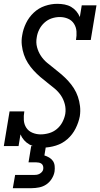

<svg xmlns="http://www.w3.org/2000/svg" viewBox="-20 -763 524 1003"><path d="M206 8Q186 8 168 4.5Q150 1 134 -8Q118 -17 106 -30.5Q94 -44 87 -61L77 0H0L30 -181H107Q103 -158 104.5 -135.5Q106 -113 117.5 -95.5Q129 -78 149.5 -69.5Q170 -61 192 -61Q214 -61 236.5 -67.5Q259 -74 277 -89Q295 -104 306 -125Q317 -146 321 -168Q325 -194 318.5 -219Q312 -244 298.5 -264Q285 -284 266 -300Q247 -316 228 -330.5Q209 -345 190.5 -361Q172 -377 155.5 -395Q139 -413 126 -433.5Q113 -454 105 -477.5Q97 -501 94 -527Q91 -553 96 -579Q101 -611 116 -642Q131 -673 156.5 -697Q182 -721 214.5 -732Q247 -743 279 -743Q299 -743 317.5 -739.5Q336 -736 351.5 -727Q367 -718 378.5 -704.5Q390 -691 397 -674L407 -735H484L454 -554H377Q381 -577 379.5 -599Q378 -621 366.5 -639Q355 -657 335 -665.5Q315 -674 292 -674Q271 -674 250 -667Q229 -660 212 -644.5Q195 -629 185 -609Q175 -589 172 -568Q167 -541 173.5 -516.5Q180 -492 193.5 -471.5Q207 -451 225.5 -435.5Q244 -420 263.5 -405Q283 -390 301.5 -374Q320 -358 336.5 -340Q353 -322 366 -301.5Q379 -281 387 -257.5Q395 -234 398 -208.5Q401 -183 397 -156Q391 -124 375 -92Q359 -60 332.5 -36.5Q306 -13 272 -2.5Q238 8 206 8ZM47 220 59 151H157Q164 151 171.5 150Q179 149 186.5 145Q194 141 199.5 134.5Q205 128 206 120Q207 112 205 104.5Q203 97 197 92.5Q191 88 183.5 86.5Q176 85 168 85H129L143 0H220L212 49Q225 53 237 60Q249 67 256.5 78Q264 89 265.5 103.5Q267 118 265 133Q262 152 250.5 170.5Q239 189 222 200.5Q205 212 184.5 216Q164 220 145 220Z"/></svg>

Font: Iosevka QP
Style: Italic
Weight: 400
Italic angle: -9°
Designer: Belleve Invis
Foundry: Belleve Invis
Version: Version 20.0.0; ttfautohint (v1.8.4)